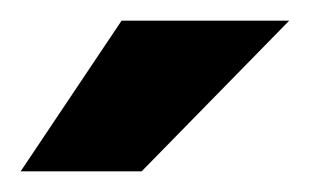

<svg xmlns="http://www.w3.org/2000/svg" viewBox="-20 -752 300 186"><path d="M97.8 -732H260.2L117.2 -586H0Z"/></svg>

Font: Aspekta Variable
Style: Regular
Weight: 400
Designer: Ivo Dolenc
Version: Version 2.100